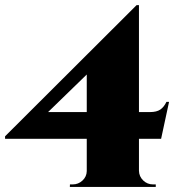

<svg xmlns="http://www.w3.org/2000/svg" viewBox="-35 -734 698 754"><path d="M597.7 -189H510.7V-63.5Q511.2 -41 527.3 -25.4Q543.5 -9.8 565.9 -9.8H576.7V0H239.3L239.7 -9.8H250.5Q272.5 -9.8 288.8 -24.9Q305.2 -40 305.7 -62V-189H-15.1V-198.7L501.5 -713.9H510.7V-293.9H554.2Q580.1 -293.9 594.5 -303.7Q608.9 -313.5 618.7 -334H628.9ZM153.8 -293.9H305.7V-441.4Z"/></svg>

Font: Cinzel Black
Style: Regular
Weight: 900
Designer: Natanael Gama
Version: Version 1.001;PS 001.001;hotconv 1.0.56;makeotf.lib2.0.21325